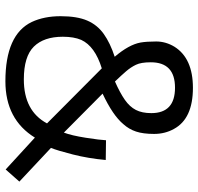

<svg xmlns="http://www.w3.org/2000/svg" viewBox="-32 -710 752 729"><g transform="rotate(90 344.5 -346.0)"><path d="M503 -102Q434 10 289 10Q112 10 64 -90Q42 -137 42 -199.5Q42 -262 58.5 -300.5Q75 -339 109.5 -363.5Q144 -388 196 -405Q150 -459 142 -503Q138 -526 138 -562.5Q138 -599 158 -632Q202 -702 314 -702Q431 -702 470 -630Q489 -596 489 -554.5Q489 -513 480 -486Q471 -459 452 -438Q419 -398 336 -359L484 -212Q495 -241 503.5 -295Q512 -349 513 -372L588 -371Q582 -305 567 -246Q552 -187 542 -163L670 -43L624 9ZM282 -60Q402 -60 449 -148L240 -356Q156 -330 132 -278Q120 -250 120 -208Q120 -136 157.5 -98Q195 -60 282 -60ZM410 -544Q410 -634 313.5 -634Q217 -634 217 -542Q217 -505 226.5 -485.5Q236 -466 251 -448.5Q266 -431 290 -406Q333 -425 359.5 -443.5Q386 -462 398 -485.5Q410 -509 410 -544Z"/></g></svg>

Font: Cairo-CLs
Style: CLs-Regular
Weight: 400
Version: Version 3.130;gftools[0.9.24]